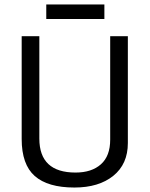

<svg xmlns="http://www.w3.org/2000/svg" viewBox="-20 -827 669 859"><path d="M77 -665H156V-207Q156 -55 318 -55Q390 -55 431.5 -92Q473 -129 473 -202V-665H552V-187Q552 -93 487 -40.5Q422 12 313 12Q194 12 135.5 -39.5Q77 -91 77 -205ZM187 -742V-807H447V-742Z"/></svg>

Font: BreeCF
Style: Light
Weight: 300
Designer: Veronika Burian, Jos Scaglione
Foundry: TypeTogether
Version: Version 0.0.2